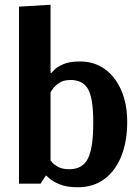

<svg xmlns="http://www.w3.org/2000/svg" viewBox="-20 -774 585 809"><path d="M307 15Q262 15 232.5 3Q203 -9 189 -21.5Q175 -34 175 -34H173L151 0H60V-746L193 -754V-467H197Q197 -467 208 -479Q219 -491 245.5 -503Q272 -515 317 -515Q377 -515 421.5 -483Q466 -451 491 -393.5Q516 -336 516 -260Q516 -179 491.5 -117Q467 -55 420.5 -20Q374 15 307 15ZM272 -61Q328 -61 350.5 -106Q373 -151 373 -257Q373 -360 351 -398.5Q329 -437 277 -437Q247 -437 228.5 -424Q210 -411 201.5 -398Q193 -385 193 -385V-98Q193 -98 200.5 -89Q208 -80 225.5 -70.5Q243 -61 272 -61Z"/></svg>

Font: Arsenal SC
Style: Bold
Weight: 700
Designer: Andrij Shevchenko
Foundry: Stairsfor
Version: Version 2.001; ttfautohint (v1.8.4.7-5d5b)